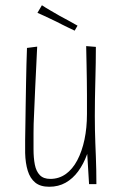

<svg xmlns="http://www.w3.org/2000/svg" viewBox="-20 -703 462 733"><path d="M168 10Q134 10 114.5 -6Q95 -22 86 -51Q77 -80 76 -119Q76 -140 76 -168.5Q76 -197 77 -231Q78 -265 78 -300Q79 -347 79.5 -387Q80 -427 81 -457.5Q82 -488 82.5 -504Q83 -520 83 -520L122 -525Q122 -525 121 -506Q120 -487 118.5 -452.5Q117 -418 114.5 -370.5Q112 -323 110 -266Q109 -248 108.5 -230.5Q108 -213 108 -196Q108 -179 108 -163.5Q108 -148 108 -133Q108 -100 113 -74.5Q118 -49 132 -34.5Q146 -20 172 -20Q205 -20 231 -38.5Q257 -57 275 -91Q293 -125 302.5 -170Q312 -215 312 -268L339 -285Q339 -239 332.5 -195Q326 -151 312.5 -114Q299 -77 278.5 -49Q258 -21 230.5 -5.5Q203 10 168 10ZM320 0 313 -116Q312 -154 312 -192.5Q312 -231 312 -268Q312 -311 312 -341Q312 -371 311.5 -397.5Q311 -424 310.5 -454Q310 -484 309 -527L346 -524Q346 -489 345.5 -463Q345 -437 344.5 -416Q344 -395 343.5 -373Q343 -351 342.5 -324Q342 -297 342 -260Q342 -233 342.5 -207Q343 -181 344 -155.5Q345 -130 346 -104.5Q347 -79 347.5 -53Q348 -27 348 0ZM265 -586Q255 -591 243 -596.5Q231 -602 219.5 -608Q208 -614 196 -620Q184 -626 172 -631.5Q160 -637 147.5 -643Q135 -649 123 -654L140 -683Q155 -673 172.5 -663Q190 -653 207 -643Q226 -633 244 -623Q262 -613 276 -605Z"/></svg>

Font: Truculenta Thin
Style: Regular
Weight: 250
Version: Version 1.002